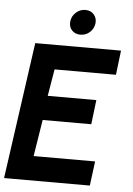

<svg xmlns="http://www.w3.org/2000/svg" viewBox="-69 -935 679 980"><g transform="rotate(5 270.0 -445.5)"><path d="M-10.5 0 88 -700H527.5L512.5 -575H198L175 -437.5H424L409 -312.5H160L130 -125H445L429 0ZM313.5 -763Q286 -763 269.5 -781.2Q253 -799.5 256.5 -827Q260 -854 280.8 -872.5Q301.5 -891 329 -891Q356 -891 372.2 -872.5Q388.5 -854 385.5 -827Q382 -799.5 361.5 -781.2Q341 -763 313.5 -763Z"/></g></svg>

Font: Urbanist
Style: Bold Italic
Weight: 700
Italic angle: -8°
Designer: Corey Hu
Foundry: Corey Hu
Version: Version 1.330; ttfautohint (v1.8.4.7-5d5b)